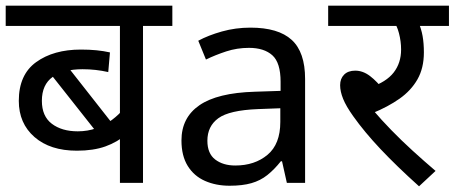

<svg xmlns="http://www.w3.org/2000/svg" viewBox="-20 -642 1596 674"><path d="M585 -551H482V0H401V-197L426 -172Q392 -143 350 -128Q308 -113 250 -113Q156 -113 101 -161Q46 -209 46 -288Q46 -380 107 -424Q168 -468 264 -468Q294 -468 319 -465.5Q344 -463 366 -458L360 -389Q338 -394 315.5 -396.5Q293 -399 270 -399Q203 -399 165 -372Q127 -345 127 -288Q127 -234 162 -207.5Q197 -181 253 -181Q288 -181 318.5 -192Q349 -203 373.5 -221.5Q398 -240 414 -260L401 -216V-551H0V-622H585ZM205 -424 377 -205 331 -163 143 -401Z M859 -545Q957 -545 1004 -502Q1051 -459 1051 -365V0H987L970 -76H966Q943 -47 918.5 -27.5Q894 -8 862.5 1Q831 10 786 10Q738 10 699.5 -7Q661 -24 639 -59.5Q617 -95 617 -149Q617 -229 680 -272.5Q743 -316 874 -320L965 -323V-355Q965 -422 936 -448Q907 -474 854 -474Q812 -474 774 -461.5Q736 -449 703 -433L676 -499Q711 -518 759 -531.5Q807 -545 859 -545ZM885 -259Q785 -255 746.5 -227Q708 -199 708 -148Q708 -103 735.5 -82Q763 -61 806 -61Q874 -61 919 -98.5Q964 -136 964 -214V-262Z M1416 -551 1448 -566Q1459 -541 1463.5 -515.5Q1468 -490 1468 -458Q1468 -403 1445.5 -363.5Q1423 -324 1382.5 -295.5Q1342 -267 1288 -245L1290 -255Q1318 -222 1353.5 -185.5Q1389 -149 1428.5 -113Q1468 -77 1509 -42L1451 12Q1372 -59 1315.5 -119Q1259 -179 1220 -234Q1195 -269 1184.5 -295Q1174 -321 1174 -343Q1174 -366 1188 -380Q1202 -394 1227 -394Q1254 -394 1279 -375Q1304 -356 1329 -323L1279 -335Q1336 -354 1362 -387.5Q1388 -421 1388 -468Q1388 -497 1380.5 -525.5Q1373 -554 1362 -565L1407 -551H1132V-622H1556V-551Z"/></svg>

Font: lhindi15
Style: Regular
Weight: 400
Designer: Jelle Bosma - Monotype Design Team
Foundry: Monotype Imaging Inc.
Version: Version 2.006